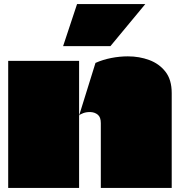

<svg xmlns="http://www.w3.org/2000/svg" viewBox="-20 -917 877 937"><path d="M472 0Q472 -78 472 -158Q472 -238 472 -316Q472 -345 457.5 -357Q443 -369 423 -370Q403 -371 386.5 -365Q370 -359 366 -353L446 -610Q482 -626 523 -634Q564 -642 604 -642Q660 -642 708.5 -624Q757 -606 787.5 -567Q818 -528 818 -463V0ZM20 0Q20 -64 20 -128.5Q20 -193 20 -257.5Q20 -322 20 -386Q20 -445 20 -503.5Q20 -562 20 -620Q78 -620 135.5 -620Q193 -620 251 -620Q309 -620 366 -620Q366 -584 366 -551.5Q366 -519 366 -486.5Q366 -454 366 -421.5Q366 -389 366 -353Q366 -340 366 -327.5Q366 -315 366 -301Q366 -227 366 -149Q366 -71 366 0ZM356 -897 288 -692H519L689 -897Z"/></svg>

Font: Climate Crisis
Style: Regular
Weight: 400
Version: Version 1.003